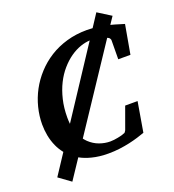

<svg xmlns="http://www.w3.org/2000/svg" viewBox="-152 -880 991 1093"><g transform="rotate(-20 343.5 -333.5)"><path d="M655.8 -469.2H582L583 -581.1Q584 -586.9 579.8 -594.2Q575.7 -601.6 567.9 -604Q566.4 -604.5 564.5 -605.5L237.8 -113.8Q246.1 -103 255.4 -93.8Q282.2 -68.4 314.9 -56.6Q347.7 -44.9 379.9 -44.9Q390.6 -44.9 403.3 -46.4Q416 -47.9 427.7 -50.3Q439.5 -52.7 449 -55.2Q458.5 -57.6 462.9 -60.1Q470.7 -61 474.6 -65.9Q478.5 -70.8 481 -76.2L528.8 -208H604L573.2 -26.9Q554.2 -20 529.5 -12.5Q504.9 -4.9 476.1 1.5Q447.3 7.8 414.8 12Q382.3 16.1 347.2 16.1Q291 16.1 246.6 4.4Q207.5 -5.4 177.2 -22.5L98.1 96.2L25.9 43.9L107.9 -80.6Q87.9 -105.5 75.2 -133.8Q61 -165.5 54.4 -199.7Q47.9 -233.9 47.9 -268.1Q47.9 -319.3 60.8 -370.6Q73.7 -421.9 98.6 -468.3Q123.5 -514.6 160.2 -554.7Q196.8 -594.7 243.7 -624.3Q290.5 -653.8 347.7 -670.4Q404.8 -687 471.2 -687Q488.8 -687 505.4 -685.5L556.2 -763.2L636.2 -712.9L606.4 -668.5Q618.7 -665.5 630.4 -662.1Q657.2 -654.3 687 -645ZM411.1 -614.7Q377.9 -603.5 346.9 -581.8Q315.9 -560.1 288.3 -528.3Q260.7 -496.6 240.2 -455.6Q219.7 -414.6 207.8 -364.7Q195.8 -314.9 195.8 -256.8Q195.8 -236.3 197.8 -217.8L465.8 -625.5Q439 -624 411.1 -614.7Z"/></g></svg>

Font: Charis SIL
Style: Bold Italic
Weight: 700
Italic angle: -11°
Foundry: SIL International
Version: Version 4.112